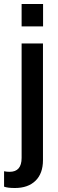

<svg xmlns="http://www.w3.org/2000/svg" viewBox="-39 -796 289 962"><path d="M-18.6 62Q-5.9 64.9 9.3 64.9Q69.3 64.9 69.3 -4.9V-578.1H176.3V6.3Q176.3 73.2 138.9 109.6Q101.6 146 35.6 146Q-1 146 -18.6 139.2ZM69.3 -663.6V-775.9H176.8V-663.6Z"/></svg>

Font: Oswald Regular
Style: Regular
Weight: 400
Designer: Vernon Adams
Foundry: Vernon Adams
Version: 3.0; ttfautohint (v0.95) -l 8 -r 50 -G 200 -x 0 -w "G" -W -c